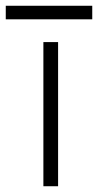

<svg xmlns="http://www.w3.org/2000/svg" viewBox="-96 -646 340 666"><path d="M-76 -626V-579H224V-626ZM54.5 -500V0H105.5V-500Z"/></svg>

Font: Overused Grotesk Light
Style: Regular
Weight: 300
Designer: RandomMaerks
Version: Version 0.005